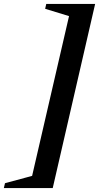

<svg xmlns="http://www.w3.org/2000/svg" viewBox="-132 -754 505 978"><path d="M352.6 -734 136.6 204H-112.4L-106.6 179.2L64.4 133L21.6 185L229.6 -715L248.8 -663L98 -709.2L103.6 -734Z"/></svg>

Font: Platypi Light
Style: Italic
Weight: 300
Italic angle: -13°
Designer: David Sargent
Foundry: Bolt Cutter Type
Version: Version 1.200